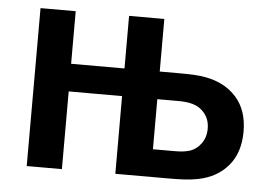

<svg xmlns="http://www.w3.org/2000/svg" viewBox="-44 -597 922 654"><g transform="rotate(5 417.5 -270.0)"><path d="M69.2 0V-540H189.5V-360.2H372V-540H492.5V-360.2H552.7Q588 -360.2 609.1 -359.2Q630.2 -358.2 650.8 -354.3Q716.8 -341.9 755.8 -297.9Q794.8 -253.8 794.8 -181.2Q794.8 -109.2 757 -64.5Q719.2 -19.8 654.5 -7Q631.6 -2.5 607.1 -1.2Q582.7 0 554.3 0H372.2L372 -265.7H189.5V0ZM564.8 -94.5Q578.8 -94.5 591 -95.5Q603.2 -96.6 615 -99.8Q639.1 -106.4 655.7 -128.2Q672.3 -149.9 672.3 -180.5Q672.3 -211.4 655.1 -232.5Q637.8 -253.7 611.8 -260.5Q592.2 -265.7 564.8 -265.7H492.5V-94.5Z"/></g></svg>

Font: Manrope
Style: Regular
Weight: 400
Designer: Mikhail Sharanda
Foundry: Mikhail Sharanda
Version: Version 4.503